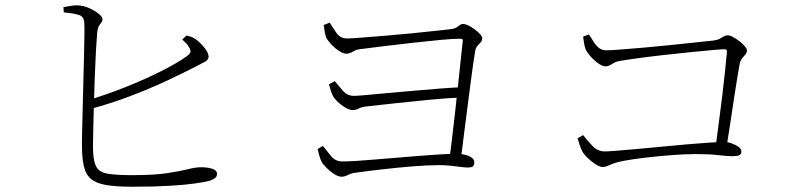

<svg xmlns="http://www.w3.org/2000/svg" viewBox="-20 -733 3040 729"><path d="M482 -24Q421 -24 383 -30.5Q345 -37 325 -54Q305 -71 298 -103.5Q291 -136 291 -187Q291 -204 292 -240.5Q293 -277 294 -324Q295 -371 296.5 -422Q298 -473 299 -519Q300 -565 300.5 -599Q301 -633 300 -646Q299 -669 281.5 -675.5Q264 -682 222 -686L221 -706Q238 -709 253.5 -711.5Q269 -714 283 -712Q296 -711 310.5 -705.5Q325 -700 338.5 -692Q352 -684 360.5 -675.5Q369 -667 369 -660Q369 -652 364.5 -647Q360 -642 355.5 -634Q351 -626 349 -610Q347 -588 344.5 -543.5Q342 -499 340 -444.5Q338 -390 336.5 -336Q335 -282 334 -239.5Q333 -197 333 -177Q333 -125 344.5 -102Q356 -79 388.5 -73.5Q421 -68 483 -68Q565 -68 614.5 -75.5Q664 -83 693.5 -90.5Q723 -98 743 -98Q769 -98 786.5 -92Q804 -86 804 -73Q804 -63 796.5 -57Q789 -51 777 -47Q759 -42 721 -36.5Q683 -31 623.5 -27.5Q564 -24 482 -24ZM306 -350Q383 -373 457 -402.5Q531 -432 591.5 -462.5Q652 -493 687 -518Q701 -528 703 -535Q705 -542 698 -553Q694 -561 687 -568.5Q680 -576 672 -583L688 -598Q698 -596 706 -593Q714 -590 720 -586Q736 -576 754 -554.5Q772 -533 772 -518Q772 -505 754.5 -496.5Q737 -488 709 -473Q676 -456 615.5 -427.5Q555 -399 477 -369Q399 -339 311 -316Z M1687 -131Q1691 -164 1696.5 -208.5Q1702 -253 1707.5 -303Q1713 -353 1718.5 -403Q1724 -453 1728.5 -498Q1733 -543 1737 -577Q1739 -586 1728 -586Q1701 -586 1652.5 -581.5Q1604 -577 1547 -570.5Q1490 -564 1436 -557.5Q1382 -551 1345 -546Q1334 -545 1320 -537Q1306 -529 1295 -529Q1283 -529 1266 -540.5Q1249 -552 1235.5 -567Q1222 -582 1218 -592Q1215 -600 1212.5 -614.5Q1210 -629 1209 -638L1232 -647Q1243 -629 1257.5 -608Q1272 -587 1298 -587Q1312 -587 1350 -590Q1388 -593 1438 -597Q1488 -601 1538.5 -606Q1589 -611 1630 -615.5Q1671 -620 1690 -622Q1706 -624 1713.5 -629Q1721 -634 1726 -638Q1731 -642 1738 -642Q1747 -642 1759 -636Q1771 -630 1783 -621Q1795 -612 1803 -603Q1811 -594 1811 -588Q1811 -579 1805 -572.5Q1799 -566 1792.5 -558.5Q1786 -551 1784 -538Q1778 -502 1771 -449.5Q1764 -397 1756.5 -338.5Q1749 -280 1742 -225.5Q1735 -171 1730 -130ZM1277 -62Q1264 -62 1247.5 -73Q1231 -84 1217.5 -98Q1204 -112 1200 -121Q1196 -129 1192 -143.5Q1188 -158 1186 -167L1206 -179Q1220 -162 1236.5 -141Q1253 -120 1280 -120Q1300 -120 1332.5 -122Q1365 -124 1405.5 -127.5Q1446 -131 1490 -134.5Q1534 -138 1576 -141.5Q1618 -145 1654 -147Q1690 -149 1715 -149Q1732 -149 1747 -145Q1762 -141 1771.5 -134Q1781 -127 1781 -117Q1781 -108 1776.5 -102.5Q1772 -97 1756 -97Q1747 -97 1730.5 -99Q1714 -101 1693 -103.5Q1672 -106 1648 -106Q1604 -106 1548.5 -101.5Q1493 -97 1435.5 -90.5Q1378 -84 1328 -77Q1316 -76 1302 -69Q1288 -62 1277 -62ZM1319 -315Q1307 -315 1291 -324.5Q1275 -334 1262 -346.5Q1249 -359 1244 -369Q1240 -376 1235.5 -390.5Q1231 -405 1229 -413L1251 -425Q1265 -409 1281.5 -389Q1298 -369 1325 -369Q1335 -369 1368.5 -372Q1402 -375 1450 -379.5Q1498 -384 1551.5 -388.5Q1605 -393 1654.5 -397Q1704 -401 1741 -402L1738 -363Q1679 -361 1614 -354.5Q1549 -348 1486.5 -341.5Q1424 -335 1373 -329Q1353 -327 1342 -321Q1331 -315 1319 -315Z M2695 -158Q2701 -206 2708.5 -261.5Q2716 -317 2722.5 -371Q2729 -425 2733.5 -468.5Q2738 -512 2740 -536Q2741 -546 2731 -546Q2718 -546 2680.5 -542.5Q2643 -539 2593 -534Q2543 -529 2490.5 -523Q2438 -517 2395 -511Q2352 -505 2330 -501Q2318 -499 2304 -490Q2290 -481 2279 -481Q2267 -481 2250 -493.5Q2233 -506 2220 -521.5Q2207 -537 2203 -547Q2200 -555 2197.5 -570Q2195 -585 2194 -594L2216 -602Q2224 -591 2232.5 -576.5Q2241 -562 2253 -552Q2265 -542 2282 -542Q2297 -542 2336.5 -545Q2376 -548 2427.5 -552.5Q2479 -557 2531.5 -562.5Q2584 -568 2626.5 -572.5Q2669 -577 2688 -579Q2704 -581 2713 -586Q2722 -591 2728.5 -595Q2735 -599 2742 -599Q2751 -599 2763 -592.5Q2775 -586 2787.5 -576.5Q2800 -567 2808 -557.5Q2816 -548 2816 -542Q2816 -533 2810.5 -526.5Q2805 -520 2798.5 -512.5Q2792 -505 2789 -493Q2786 -477 2780 -442Q2774 -407 2767 -359.5Q2760 -312 2752 -260Q2744 -208 2736 -158ZM2268 -99Q2257 -99 2241.5 -109Q2226 -119 2212 -132.5Q2198 -146 2192 -156Q2186 -167 2180.5 -183.5Q2175 -200 2173 -208L2194 -220Q2209 -201 2229 -179.5Q2249 -158 2277 -158Q2287 -158 2318.5 -160.5Q2350 -163 2395.5 -167Q2441 -171 2491.5 -176Q2542 -181 2589.5 -185Q2637 -189 2674 -191.5Q2711 -194 2727 -194Q2743 -194 2758.5 -188.5Q2774 -183 2784.5 -175Q2795 -167 2795 -158Q2795 -148 2787.5 -144Q2780 -140 2760 -140Q2739 -140 2707 -144Q2675 -148 2621 -148Q2581 -148 2530 -144Q2479 -140 2431.5 -134.5Q2384 -129 2352 -123Q2324 -118 2309.5 -112.5Q2295 -107 2286.5 -103Q2278 -99 2268 -99Z"/></svg>

Font: Noto Serif KR ExtraLight
Style: Regular
Weight: 200
Designer: Ryoko NISHIZUKA 西塚涼子 (kana & ideographs); Frank Grießhammer (Latin, Greek & Cyrillic); Wenlong ZHANG 张文龙 (bopomofo); San
Foundry: Adobe
Version: Version 2.002-H1;hotconv 1.1.0;makeotfexe 2.6.0